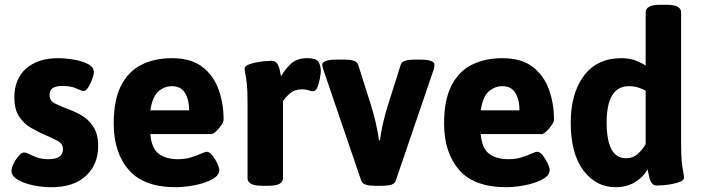

<svg xmlns="http://www.w3.org/2000/svg" viewBox="-20 -774 2927 802"><path d="M194 8Q157 8 118.5 0Q80 -8 54 -23.5Q28 -39 28 -60Q28 -73 37 -91Q46 -109 58.5 -123Q71 -137 81 -137Q89 -137 102.5 -130Q116 -123 136 -116Q156 -109 182 -109Q243 -109 243 -151Q243 -174 220 -186Q197 -198 162 -213Q138 -224 109.5 -240Q81 -256 60.5 -286Q40 -316 40 -367Q40 -445 89.5 -488Q139 -531 222 -531Q251 -531 286 -525.5Q321 -520 346.5 -507Q372 -494 372 -473Q372 -462 365 -443Q358 -424 348.5 -409Q339 -394 329 -394Q321 -394 299 -404.5Q277 -415 240 -415Q215 -415 201 -406.5Q187 -398 187 -378Q187 -353 210 -341.5Q233 -330 270 -316Q295 -307 322.5 -291Q350 -275 370 -244.5Q390 -214 390 -163Q390 -87 339 -39.5Q288 8 194 8Z M716 8Q580 8 517.5 -64.5Q455 -137 455 -258Q455 -357 486 -417Q517 -477 572 -504Q627 -531 698 -531Q777 -531 824 -495.5Q871 -460 892.5 -401.5Q914 -343 914 -273Q914 -265 904 -250.5Q894 -236 882 -225Q870 -214 863 -214H608Q613 -154 643.5 -131.5Q674 -109 723 -109Q755 -109 779.5 -117Q804 -125 820.5 -132.5Q837 -140 844 -140Q855 -140 867 -125Q879 -110 887.5 -92Q896 -74 896 -64Q896 -45 876.5 -31.5Q857 -18 827.5 -9Q798 0 767.5 4Q737 8 716 8ZM608 -313H770Q770 -357 753 -385.5Q736 -414 698 -414Q667 -414 642 -392.5Q617 -371 608 -313Z M1074 2Q1014 2 1014 -30V-347Q1014 -397 1011 -424Q1008 -451 1005 -464.5Q1002 -478 1002 -488Q1002 -497 1015.5 -503Q1029 -509 1048.5 -513Q1068 -517 1086.5 -518.5Q1105 -520 1114 -520Q1130 -520 1137.5 -509Q1145 -498 1148 -483Q1151 -468 1154 -455Q1170 -484 1195 -507.5Q1220 -531 1263 -531Q1300 -531 1310 -516Q1320 -501 1320 -477Q1320 -468 1316.5 -447.5Q1313 -427 1306 -410Q1299 -393 1289 -393Q1279 -393 1268 -397Q1257 -401 1242 -401Q1211 -401 1191 -383.5Q1171 -366 1162 -351V-30Q1162 2 1102 2Z M1545 2Q1523 2 1508.5 -2.5Q1494 -7 1489 -19L1330 -485Q1329 -490 1327.5 -494.5Q1326 -499 1326 -503Q1326 -525 1387 -525H1420Q1442 -525 1457 -520.5Q1472 -516 1476 -504L1526 -346Q1540 -303 1549.5 -261.5Q1559 -220 1563 -188H1567Q1571 -219 1580 -259.5Q1589 -300 1604 -346L1654 -504Q1658 -516 1673 -520.5Q1688 -525 1710 -525H1735Q1795 -525 1795 -503Q1795 -496 1792 -485L1633 -19Q1629 -7 1614 -2.5Q1599 2 1577 2Z M2096 8Q1960 8 1897.5 -64.5Q1835 -137 1835 -258Q1835 -357 1866 -417Q1897 -477 1952 -504Q2007 -531 2078 -531Q2157 -531 2204 -495.5Q2251 -460 2272.5 -401.5Q2294 -343 2294 -273Q2294 -265 2284 -250.5Q2274 -236 2262 -225Q2250 -214 2243 -214H1988Q1993 -154 2023.5 -131.5Q2054 -109 2103 -109Q2135 -109 2159.5 -117Q2184 -125 2200.5 -132.5Q2217 -140 2224 -140Q2235 -140 2247 -125Q2259 -110 2267.5 -92Q2276 -74 2276 -64Q2276 -45 2256.5 -31.5Q2237 -18 2207.5 -9Q2178 0 2147.5 4Q2117 8 2096 8ZM1988 -313H2150Q2150 -357 2133 -385.5Q2116 -414 2078 -414Q2047 -414 2022 -392.5Q1997 -371 1988 -313Z M2551 8Q2470 8 2417 -62Q2364 -132 2364 -262Q2364 -384 2419 -457.5Q2474 -531 2575 -531Q2610 -531 2635.5 -521Q2661 -511 2677 -500V-722Q2677 -754 2737 -754H2765Q2825 -754 2825 -722V-176Q2825 -124 2828 -96.5Q2831 -69 2834 -55.5Q2837 -42 2837 -31Q2837 -22 2823.5 -16Q2810 -10 2790.5 -6Q2771 -2 2752.5 -0.5Q2734 1 2725 1Q2709 1 2701.5 -10.5Q2694 -22 2691 -38Q2688 -54 2685 -67Q2668 -35 2633 -13.5Q2598 8 2551 8ZM2595 -113Q2624 -113 2644 -131Q2664 -149 2677 -172V-395Q2665 -402 2647.5 -408Q2630 -414 2607 -414Q2514 -414 2514 -262Q2514 -189 2534 -151Q2554 -113 2595 -113Z"/></svg>

Font: Asap
Style: Bold
Weight: 700
Designer: Pablo Cosgaya
Foundry: Omnibus-Type
Version: Version 3.001; ttfautohint (v1.8.3)